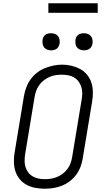

<svg xmlns="http://www.w3.org/2000/svg" viewBox="-20 -1139 640 1167"><path d="M251 8Q222 8 193.5 2.5Q165 -3 141 -16Q117 -29 99.5 -50.5Q82 -72 73.5 -98.5Q65 -125 64.5 -154.5Q64 -184 69 -213L126 -558Q131 -584 140.5 -609.5Q150 -635 166.5 -657.5Q183 -680 205.5 -697.5Q228 -715 253.5 -725Q279 -735 305.5 -740.5Q332 -746 358 -746Q388 -746 416 -739Q444 -732 468 -719Q492 -706 509.5 -684.5Q527 -663 535.5 -636.5Q544 -610 544.5 -580.5Q545 -551 540 -522L483 -177Q479 -151 469.5 -125.5Q460 -100 443.5 -77.5Q427 -55 404 -37.5Q381 -20 355.5 -10Q330 0 303.5 4Q277 8 251 8ZM252 -50Q272 -50 291 -53Q310 -56 328.5 -64Q347 -72 363 -84.5Q379 -97 391 -113.5Q403 -130 409.5 -149Q416 -168 419 -187L476 -532Q480 -552 480 -572Q480 -592 474.5 -610Q469 -628 457.5 -643.5Q446 -659 430 -668.5Q414 -678 394.5 -681.5Q375 -685 355 -685Q336 -685 317 -682Q298 -679 280 -671Q262 -663 245.5 -650Q229 -637 217.5 -620.5Q206 -604 199.5 -585.5Q193 -567 190 -548L133 -203Q130 -184 129.5 -164Q129 -144 134.5 -125.5Q140 -107 151 -92Q162 -77 178 -67.5Q194 -58 213 -54Q232 -50 252 -50ZM490 -833Q478 -833 466.5 -837.5Q455 -842 448 -851Q441 -860 439 -872.5Q437 -885 439 -898Q440 -906 444.5 -914.5Q449 -923 456.5 -928Q464 -933 473 -935Q482 -937 490 -937Q503 -937 514.5 -932.5Q526 -928 533 -919Q540 -910 542 -897.5Q544 -885 542 -872Q540 -864 535.5 -855.5Q531 -847 523.5 -842Q516 -837 507.5 -835Q499 -833 490 -833ZM290 -833Q278 -833 266.5 -837.5Q255 -842 248 -851Q241 -860 239 -872.5Q237 -885 239 -898Q240 -906 244.5 -914.5Q249 -923 256.5 -928Q264 -933 273 -935Q282 -937 290 -937Q303 -937 314.5 -932.5Q326 -928 333 -919Q340 -910 342 -897.5Q344 -885 342 -872Q340 -864 335.5 -855.5Q331 -847 323.5 -842Q316 -837 307.5 -835Q299 -833 290 -833ZM274 -1061V-1119H574V-1061Z"/></svg>

Font: Iosevka Curly Slab LtEx
Style: Italic
Weight: 300
Width: 7
Italic angle: -9°
Monospace: yes
Designer: Belleve Invis
Foundry: Belleve Invis
Version: Version 11.1.0; ttfautohint (v1.8.3)